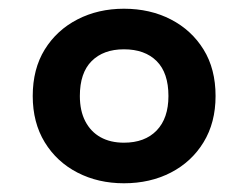

<svg xmlns="http://www.w3.org/2000/svg" viewBox="-20 -761 569 440"><path d="M366 -541Q366 -594 339 -621Q312 -648 264 -648Q217 -648 190 -621Q163 -594 163 -541Q163 -507 175.5 -483Q188 -459 210.5 -446.5Q233 -434 264 -434Q312 -434 339 -462Q366 -490 366 -541ZM55 -541Q55 -603 82.5 -647.5Q110 -692 157.5 -716.5Q205 -741 264 -741Q324 -741 371.5 -716.5Q419 -692 446.5 -647.5Q474 -603 474 -541Q474 -480 446.5 -435Q419 -390 371.5 -365.5Q324 -341 264 -341Q205 -341 157.5 -365.5Q110 -390 82.5 -435Q55 -480 55 -541Z"/></svg>

Font: Roboto Serif 20pt
Style: Bold
Weight: 700
Version: Version 1.008